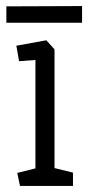

<svg xmlns="http://www.w3.org/2000/svg" viewBox="-20 -614 291 634"><path d="M46 0 37 -43 97 -58V-416L43 -412L34 -463L133 -481L160 -451V-59L221 -44V0ZM1 -539V-593L251 -594V-539Z"/></svg>

Font: Kreon Light Light
Style: Regular
Weight: 300
Version: Version 2.002